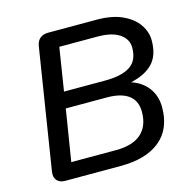

<svg xmlns="http://www.w3.org/2000/svg" viewBox="-100 -771 879 872"><g transform="rotate(-15 340.0 -335.0)"><path d="M54 -56 144 -623Q148 -646 162.5 -658Q177 -670 200 -670H430Q501 -670 549.5 -647.5Q598 -625 622 -589.5Q646 -554 646 -515Q646 -445 610.5 -407.5Q575 -370 506 -355Q557 -338 585 -300Q613 -262 613 -209Q613 -107 547.5 -53.5Q482 0 362 0H102Q76 0 63 -15Q50 -30 54 -56ZM519 -213Q519 -265 484 -291Q449 -317 382 -317H189L150 -75H360Q439 -75 479 -110.5Q519 -146 519 -213ZM552 -506Q552 -546 516 -570.5Q480 -595 412 -595H233L201 -393H393Q472 -393 512 -419Q552 -445 552 -506Z"/></g></svg>

Font: SN Pro
Style: Italic
Weight: 400
Italic angle: -9°
Designer: Tobias Whetton
Foundry: Supernotes
Version: Version 1.003